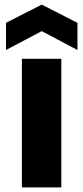

<svg xmlns="http://www.w3.org/2000/svg" viewBox="-20 -813 361 833"><path d="M246 -558V0H75V-558ZM161 -678 6 -596V-714L161 -793L316 -714V-596Z"/></svg>

Font: Poppins A&M
Style: Bold-A&M
Weight: 700
Designer: Ninad Kale (Devanagari), Jonny Pinhorn (Latin)
Foundry: Indian Type Foundry
Version: 4.004